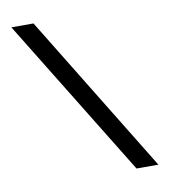

<svg xmlns="http://www.w3.org/2000/svg" viewBox="-80 -779 751 848"><g transform="rotate(-10 295.0 -355.0)"><path d="M127 -710 562 0H463.9L27.8 -710Z"/></g></svg>

Font: Rawline Medium
Style: Regular
Weight: 500
Designer: Matt McInerney, Pablo Impallari, Rodrigo Fuenzalida
Foundry: Matt McInerney, Pablo Impallari, Rodrigo Fuenzalida
Version: Version 4.020;PS 004.020;hotconv 1.0.88;makeotf.lib2.5.64775